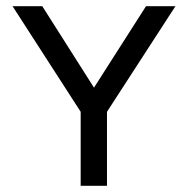

<svg xmlns="http://www.w3.org/2000/svg" viewBox="-20 -600 607 620"><path d="M451.5 -580 283.5 -317 116.5 -580H20.5L240.5 -239V0H325.5V-239L546.5 -580Z"/></svg>

Font: Charger
Style: Bd
Weight: 400
Designer: Jasper
Foundry: Cannot Into Space Fonts
Version: Version 0.98